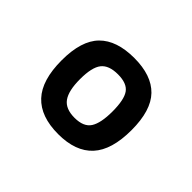

<svg xmlns="http://www.w3.org/2000/svg" viewBox="-80 -777 540 540"><g transform="rotate(45 190.0 -507.5)"><path d="M191 -356Q121 -356 86 -393.5Q51 -431 51 -510Q51 -588 86 -623.5Q121 -659 191 -659Q260 -659 294.5 -623.5Q329 -588 329 -510Q329 -431 294.5 -393.5Q260 -356 191 -356ZM191 -421Q227 -421 240.5 -442Q254 -463 254 -509Q254 -556 240.5 -575Q227 -594 191 -594Q155 -594 140 -575Q125 -556 125 -509Q125 -463 140 -442Q155 -421 191 -421Z"/></g></svg>

Font: Cairo Medium
Style: Regular
Weight: 500
Designer: Mohamed Gaber, Accademia di Belle Arti di Urbino
Foundry: Kief Type Foundry, Accademia di Belle Arti di Urbino
Version: Version 3.117